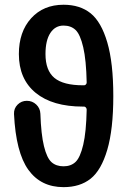

<svg xmlns="http://www.w3.org/2000/svg" viewBox="-20 -770 540 810"><path d="M335 -410.2Q338.9 -410.2 342.3 -413.6Q345.7 -417 345.7 -421.9Q343.8 -516.6 331.1 -570.8Q318.4 -625 298.8 -643.6Q279.3 -662.1 248 -662.1Q212.9 -662.1 192.4 -630.9Q171.9 -599.6 171.9 -542Q171.9 -472.7 209.5 -441.4Q247.1 -410.2 330.1 -410.2ZM248 19.5Q152.3 19.5 99.6 -53.7Q46.9 -127 39.1 -289.1Q38.1 -312.5 54.2 -328.6Q70.3 -344.7 93.3 -344.7Q116.2 -344.7 132.8 -329.1Q149.4 -313.5 150.4 -290Q153.3 -203.1 165.5 -153.3Q177.7 -103.5 197.3 -85.9Q216.8 -68.4 248 -68.4Q279.3 -68.4 298.8 -86.9Q318.4 -105.5 331.1 -159.2Q343.8 -212.9 345.7 -307.6Q345.7 -312.5 342.3 -316.4Q338.9 -320.3 335 -320.3H330.1Q201.2 -320.3 130.4 -378.4Q59.6 -436.5 59.6 -542Q59.6 -635.7 111.3 -692.9Q163.1 -750 248 -750Q317.4 -750 362.3 -713.9Q407.2 -677.7 432.6 -591.3Q458 -504.9 458 -364.7Q458 -224.6 432.6 -138.2Q407.2 -51.8 362.3 -16.1Q317.4 19.5 248 19.5Z"/></svg>

Font: Rounded-X Mgen+ 1m medium
Style: Regular
Weight: 500
Designer: [Source Han Sans]
Ryoko NISHIZUKA  (kana & ideographs); Paul D. Hunt (Latin, Greek & Cyrillic); Wenlong ZHANG  (bopomofo
Version: Version 1.059.20150602